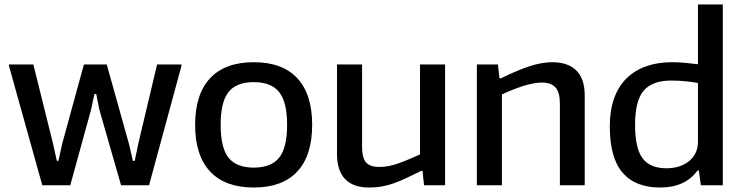

<svg xmlns="http://www.w3.org/2000/svg" viewBox="-20 -828 3321 858"><path d="M20 -534V-540H129L217 -186L234 -109H241L258 -186L355 -540H457L556 -186L574 -109H582L598 -186L682 -540H791V-534L646 0H521L424 -338L410 -408H402L387 -338L294 0H169Z M1114 10Q986 10 919 -61.5Q852 -133 852 -270Q852 -407 919 -478.5Q986 -550 1114 -550Q1242 -550 1308.5 -478.5Q1375 -407 1375 -270Q1375 -133 1308.5 -61.5Q1242 10 1114 10ZM1114 -79Q1192 -79 1227.5 -123.5Q1263 -168 1263 -270Q1263 -372 1227.5 -416.5Q1192 -461 1114 -461Q1036 -461 1001 -416.5Q966 -372 966 -270Q966 -168 1001 -123.5Q1036 -79 1114 -79Z M1629 10Q1558 10 1522 -28Q1486 -66 1486 -139V-540H1598V-173Q1598 -123 1615.5 -102.5Q1633 -82 1675 -82Q1718 -82 1765 -99.5Q1812 -117 1857 -138V-540H1969V0H1875L1868 -65H1864Q1823 -45 1793 -31Q1763 -17 1737 -8Q1711 1 1685.5 5.5Q1660 10 1629 10Z M2111 -540H2205L2212 -478H2218Q2296 -516 2349.5 -533Q2403 -550 2448 -550Q2518 -550 2555.5 -513Q2593 -476 2593 -401V0H2482V-364Q2482 -415 2462.5 -437Q2443 -459 2402 -459Q2367 -459 2320.5 -444.5Q2274 -430 2223 -406V0H2111Z M2930 10Q2819 10 2762 -56.5Q2705 -123 2705 -263Q2705 -335 2724.5 -389Q2744 -443 2780.5 -478.5Q2817 -514 2868 -532Q2919 -550 2982 -550Q3014 -550 3043 -547Q3072 -544 3099 -541V-808H3210V0H3112L3103 -66H3097Q3042 10 2930 10ZM2959 -76Q2988 -76 3013.5 -84Q3039 -92 3058 -107Q3077 -122 3088 -144Q3099 -166 3099 -195V-457Q3073 -462 3043 -465Q3013 -468 2979 -468Q2896 -468 2857 -423.5Q2818 -379 2818 -270Q2818 -165 2851.5 -120.5Q2885 -76 2959 -76Z"/></svg>

Font: Encode Sans Normal
Style: Medium
Weight: 500
Designer: Pablo Impallari, Andres Torresi
Foundry: Pablo Impallari, Andres Torresi
Version: Version 1.000; ttfautohint (v1.00) -l 8 -r 50 -G 200 -x 14 -